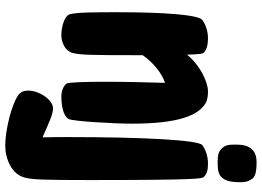

<svg xmlns="http://www.w3.org/2000/svg" viewBox="-150 -606 976 715"><g transform="rotate(90 337.5 -248.0)"><path d="M533 -586C544 -574 558 -571 584 -571C614 -571 632 -574 644 -591C657 -607 658 -637 658 -652C658 -674 657 -681 647 -697C642 -706 632 -716 584 -716C558 -716 544 -708 536 -699C521 -684 518 -662 518 -638C518 -614 519 -599 533 -586ZM423 -17C431 -33 440 -182 440 -252C440 -423 410 -499 364 -526C350 -534 332 -535 320 -535C284 -535 222 -505 183 -457C182 -505 179 -516 176 -519C164 -531 144 -535 122 -535C99 -535 73 -528 54 -514C35 -500 25 -377 25 -196C25 -121 25 -52 32 -22C37 0 80 11 111 11C133 11 169 0 177 -32C184 -60 185 -95 185 -274V-292C215 -334 254 -364 288 -375C286 -314 284 -224 284 -149C284 -75 286 -15 291 -8C301 5 322 11 337 11C371 11 412 5 423 -17ZM588 -535C565 -535 539 -528 520 -514C501 -500 490 -296 490 -15C490 18 490 51 491 81L470 72C438 58 405 42 383 42C339 42 291 140 333 171C369 197 466 220 521 220C571 220 629 196 641 147C648 119 650 86 650 -93C650 -486 645 -513 639 -519C627 -531 615 -535 588 -535Z"/></g></svg>

Font: Manosque
Style: Regular
Weight: 400
Designer: Ariel Martín Pérez
Foundry: Ariel Martín Pérez
Version: Version 1.005;hotconv 1.0.109;makeotfexe 2.5.65596